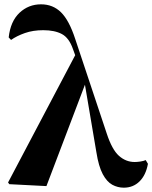

<svg xmlns="http://www.w3.org/2000/svg" viewBox="-20 -847 701 884"><path d="M650.9 -109.9 661.1 -92.8Q651.9 -41 622.6 -12Q593.3 17.1 549.8 17.1Q522 17.1 497.1 3.7Q472.2 -9.8 453.1 -45.2Q434.1 -80.6 423.8 -146L371.1 -457L193.8 9.8L22.9 1L17.1 -6.8L326.2 -592.8L315.9 -621.1Q297.9 -672.9 264.6 -690.4Q231.4 -708 179.2 -708Q131.8 -708 94.5 -694.8Q57.1 -681.6 30.8 -663.1L20 -674.8Q28.3 -749 69.8 -788.1Q111.3 -827.1 168.9 -827.1Q223.6 -827.1 261 -790.3Q298.3 -753.4 326.2 -668L471.2 -232.9Q495.6 -158.2 527.6 -129.6Q559.6 -101.1 600.1 -101.1Q611.3 -101.1 626.2 -103.3Q641.1 -105.5 650.9 -109.9Z"/></svg>

Font: Source Han Serif JP Heavy
Style: Regular
Weight: 900
Designer: Ryoko NISHIZUKA  (kana & ideographs); Frank Grießhammer (Latin, Greek & Cyrillic); Wenlong ZHANG  (bopomofo); Sandoll Co
Foundry: Adobe Systems Incorporated
Version: Version 1.001;PS 1.001;hotconv 16.6.54;makeotf.lib2.5.65590